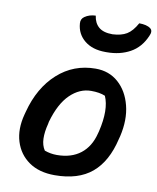

<svg xmlns="http://www.w3.org/2000/svg" viewBox="-90 -876 781 956"><g transform="rotate(10 301.0 -398.0)"><path d="M362 -547Q430 -547 477 -505.5Q524 -464 542 -393.5Q560 -323 540 -237L536 -222Q509 -105 440 -47Q371 11 252 11Q173 11 121.5 -25Q70 -61 51 -122.5Q32 -184 52 -260L56 -275Q89 -401 170 -474Q251 -547 362 -547ZM359 -434Q301 -434 253 -387.5Q205 -341 178 -246L176 -235Q165 -193 166 -159Q167 -125 183 -101Q213 -90 245 -90Q318 -90 365 -126.5Q412 -163 429 -232L432 -243Q459 -357 430 -422Q402 -434 359 -434ZM414 -730Q458 -732 485.5 -748.5Q513 -765 536 -807Q554 -807 569 -803.5Q584 -800 594 -792Q609 -780 596 -753Q570 -693 519 -665Q468 -637 402 -637H395Q329 -637 289 -669.5Q249 -702 245 -755Q243 -778 261 -790Q284 -806 316 -807Q321 -770 344.5 -750Q368 -730 414 -730Z"/></g></svg>

Font: Recursive Sn Csl St SmB
Style: Italic
Weight: 600
Italic angle: -15°
Version: Version 1.079;hotconv 1.0.112;makeotfexe 2.5.65598; ttfautoh